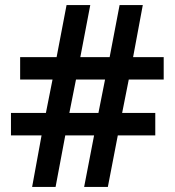

<svg xmlns="http://www.w3.org/2000/svg" viewBox="-20 -733 686 753"><path d="M485 -421 459 -290H589V-202H442L403 0H310L349 -202H236L198 0H106L143 -202H23V-290H160L186 -421H59V-509H202L241 -713H334L295 -509H410L449 -713H540L502 -509H622V-421ZM252 -290H366L392 -421H278Z"/></svg>

Font: Noto Sans Medefaidrin SemiBold
Style: Regular
Weight: 600
Designer: Dalton Maag Ltd
Foundry: Dalton Maag Ltd
Version: Version 1.002; ttfautohint (v1.8.4.7-5d5b)